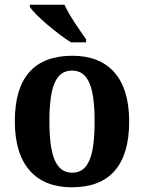

<svg xmlns="http://www.w3.org/2000/svg" viewBox="-20 -786 613 816"><path d="M282 -606H346V-619C319 -657 274 -721 254 -766H107V-756C130 -721 223 -642 282 -606ZM285 10C445 10 529 -82 529 -270C529 -458 438 -549 288 -549C127 -549 43 -458 43 -270C43 -82 135 10 285 10ZM287 -52C216 -52 190 -127 190 -270C190 -413 215 -486 286 -486C357 -486 382 -413 382 -270C382 -127 358 -52 287 -52Z"/></svg>

Font: Noto Serif Tamil SemiCondensed
Style: Bold
Weight: 700
Width: 4
Designer: Indian Type Foundry, Tom Grace, and the Monotype Design Team
Foundry: Monotype Imaging Inc.
Version: Version 2.004